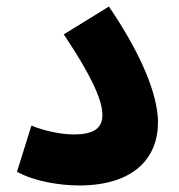

<svg xmlns="http://www.w3.org/2000/svg" viewBox="-20 -561 546 587"><path d="M32 -36C85 -6 165 6 222 6C388 6 463 -77 463 -187C463 -270 413 -394 313 -541L175 -456C273 -309 293 -246 293 -209C293 -167 263 -150 207 -150C167 -150 118 -160 76 -177Z"/></svg>

Font: Noto Sans Arabic UI SemiCondensed Extra
Style: Regular
Weight: 800
Width: 4
Designer: Nadine Chahine - Monotype Design Team
Foundry: Monotype Imaging Inc.
Version: Version 1.900